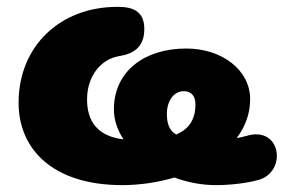

<svg xmlns="http://www.w3.org/2000/svg" viewBox="-20 -526 843 558"><path d="M335 12C387 12 439 4 487 -10C525 4 566 12 608 12C646 12 695 7 731 -3C815 -26 798 -162 696 -131C688 -129 678 -126 668 -125C693 -158 707 -196 707 -238C707 -321 627 -385 521 -385C400 -385 311 -319 311 -208C311 -178 321 -148 339 -121C263 -130 233 -174 233 -237C233 -298 265 -338 298 -354C308 -359 320 -362 332 -364C367 -370 396 -389 399 -432C402 -475 387 -506 325 -506H320C157 -506 34 -394 34 -227C34 -93 133 12 335 12ZM465 -195C465 -234 486 -261 514 -261C535 -261 548 -248 548 -223C548 -176 527 -150 492 -135C473 -146 465 -165 465 -195Z"/></svg>

Font: SN Pro Black
Style: Italic
Weight: 900
Italic angle: -9°
Designer: Tobias Whetton
Foundry: Supernotes
Version: Version 1.001;Glyphs 3.2 (3249)